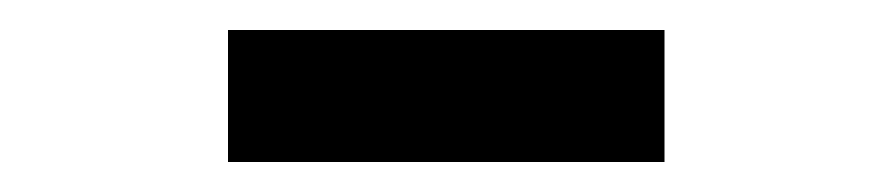

<svg xmlns="http://www.w3.org/2000/svg" viewBox="-20 -701 593 128"><path d="M132 -593V-681H423V-593Z"/></svg>

Font: Assistant ExtraLight
Style: Bold
Weight: 700
Version: Version 3.000